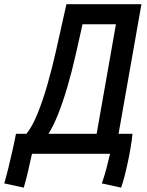

<svg xmlns="http://www.w3.org/2000/svg" viewBox="-75 -713 681 890"><path d="M35.2 156.7 -55.2 137.2Q-46.4 106.9 -36.1 65.2Q-25.9 23.4 -16.4 -19Q-6.8 -61.5 -1 -92.8H47.4Q73.7 -124.5 98.4 -184.8Q123 -245.1 144.8 -321Q166.5 -397 184.1 -475.1L232.9 -693.4H580.6L474.6 -92.8H539.1Q536.6 -65.4 530.8 -30.3Q524.9 4.9 517.1 41Q509.3 77.1 501.2 107.7Q493.2 138.2 486.3 156.7L397 137.2Q408.7 104 418.5 67.4Q428.2 30.8 435.1 0H73.2Q64 42 54.9 81.1Q45.9 120.1 35.2 156.7ZM373 -92.8 462.4 -600.6H307.6L276.4 -461.9Q258.8 -383.3 237.8 -311.8Q216.8 -240.2 194.3 -183.6Q171.9 -127 149.4 -92.8Z"/></svg>

Font: Cascadia Code NF
Style: Italic
Weight: 400
Italic angle: -10°
Monospace: yes
Designer: Aaron Bell
Foundry: Saja Typeworks
Version: Version 2404.023; ttfautohint (v1.8.4)